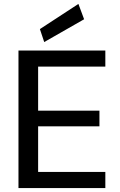

<svg xmlns="http://www.w3.org/2000/svg" viewBox="-20 -957 613 977"><path d="M74 0V-700H516V-618H174V-394H486V-314H174V-82H516V0ZM205 -743 183 -809 379 -937 408 -859Z"/></svg>

Font: DM Sans 12pt Medium
Style: Regular
Weight: 500
Version: Version 4.004;gftools[0.9.30]